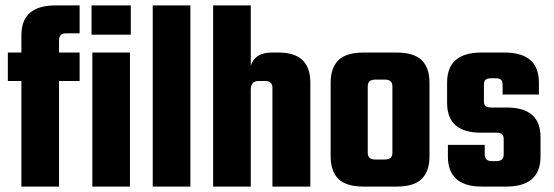

<svg xmlns="http://www.w3.org/2000/svg" viewBox="-20 -689 2044 709"><path d="M274 -566H225Q198 -566 198 -541V-495H274V-390H198V0H59V-390H9V-495H59V-559Q59 -669 185 -669H274Z M318 -561V-669H463V-561ZM460 0H321V-495H460Z M683 0H544V-669H683Z M984 -495H1009Q1126 -495 1126 -384V0H986V-365Q986 -390 959 -390H935Q906 -390 906 -358V0H767V-669H906V-446Q921 -495 984 -495Z M1324 -495H1443Q1509 -495 1537.5 -466.5Q1566 -438 1566 -384V-111Q1566 -57 1537.5 -28.5Q1509 0 1443 0H1324Q1258 0 1229.5 -28.5Q1201 -57 1201 -111V-384Q1201 -438 1229.5 -466.5Q1258 -495 1324 -495ZM1429 -125V-370Q1429 -395 1402 -395H1365Q1338 -395 1338 -370V-125Q1338 -100 1365 -100H1402Q1429 -100 1429 -125Z M1840 -119V-175Q1840 -188 1834 -193.5Q1828 -199 1813 -199H1756Q1631 -199 1631 -309V-384Q1631 -495 1758 -495H1843Q1970 -495 1970 -384V-340H1836V-376Q1836 -389 1830 -394.5Q1824 -400 1809 -400H1794Q1779 -400 1773 -394.5Q1767 -389 1767 -376V-316Q1767 -303 1773 -297.5Q1779 -292 1794 -292H1851Q1976 -292 1976 -183V-111Q1976 0 1849 0H1760Q1634 0 1634 -111V-154H1770V-119Q1770 -94 1796 -94H1813Q1840 -94 1840 -119Z"/></svg>

Font: Teko Semibold
Style: Regular
Weight: 600
Designer: Manushi Parikh, Jonny Pinhorn
Foundry: Indian Type Foundry
Version: Version 1.105;PS 1.0;hotconv 1.0.78;makeotf.lib2.5.61930; tt